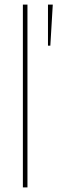

<svg xmlns="http://www.w3.org/2000/svg" viewBox="-20 -820 251 840"><path d="M80.1 0V-799.8H100.1V0ZM189.9 -799.8H210.9L200.2 -620.1H189.9Z"/></svg>

Font: Cooper Hewitt
Style: Thin
Weight: 701
Designer: Village Type and Design LLC
Foundry: Cooper Hewitt Smithsonian Design Museum
Version: 1.000